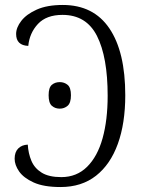

<svg xmlns="http://www.w3.org/2000/svg" viewBox="-20 -744 570 774"><path d="M224 10Q156 10 115.5 -8.5Q75 -27 57 -53Q39 -79 39 -104Q39 -131 53.5 -145.5Q68 -160 92 -161Q94 -126 106.5 -96Q119 -66 148 -48Q177 -30 227 -30Q289 -30 331 -71.5Q373 -113 393.5 -186.5Q414 -260 414 -358Q414 -514 371 -599Q328 -684 232 -684Q167 -684 133 -647.5Q99 -611 94 -559Q45 -561 45 -607Q45 -633 66 -660Q87 -687 128.5 -705.5Q170 -724 233 -724Q357 -724 421 -629.5Q485 -535 485 -360Q485 -247 455 -164Q425 -81 367 -35.5Q309 10 224 10ZM221 -306Q202 -306 189 -317.5Q176 -329 176 -360Q176 -391 189 -402Q202 -413 221 -413Q239 -413 252.5 -402Q266 -391 266 -360Q266 -329 252.5 -317.5Q239 -306 221 -306Z"/></svg>

Font: Noto Serif SemiCondensed Light
Style: Regular
Weight: 300
Width: 4
Designer: Monotype Design Team
Foundry: Monotype Imaging Inc.
Version: Version 2.013